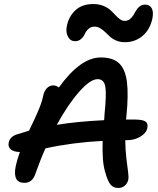

<svg xmlns="http://www.w3.org/2000/svg" viewBox="-20 -933 780 946"><path d="M350.1 -730Q326.7 -730 314.9 -752.2Q303.2 -774.4 309.1 -803.2Q317.4 -849.6 350.3 -881.3Q383.3 -913.1 439.9 -913.1Q466.8 -913.1 488.3 -904.5Q509.8 -896 523.2 -883.8Q536.6 -871.6 547.9 -859.4Q559.1 -847.2 570.6 -838.6Q582 -830.1 594.2 -830.1Q608.9 -830.1 619.6 -838.4Q630.4 -846.7 637.2 -858.4Q644 -870.1 650.9 -881.8Q657.7 -893.6 668.7 -901.9Q679.7 -910.2 694.8 -910.2Q717.3 -910.2 727.3 -892.6Q737.3 -875 731 -842.8Q719.7 -788.1 683.1 -756.6Q646.5 -725.1 594.2 -725.1Q571.8 -725.1 553.2 -732.9Q534.7 -740.7 522.2 -752.2Q509.8 -763.7 498.3 -774.9Q486.8 -786.1 473.4 -793.9Q460 -801.8 444.8 -801.8Q427.7 -801.8 415.8 -790.5Q403.8 -779.3 397.9 -765.9Q392.1 -752.4 379.9 -741.2Q367.7 -730 350.1 -730ZM562 -6.8Q537.6 -6.8 523.7 -24.7Q509.8 -42.5 498 -85.9Q482.4 -135.7 485.8 -238.8Q336.4 -231 204.1 -202.1Q180.7 -150.9 154.8 -78.1Q140.6 -32.2 100.1 -32.2Q41.5 -32.2 57.1 -112.8Q64.5 -147.9 78.1 -184.1Q46.9 -184.6 32.7 -197.3Q18.6 -210 22.9 -230Q28.8 -260.3 64 -271Q115.7 -286.6 123 -289.1Q125 -293.5 132.3 -308.6Q139.6 -323.7 142.1 -328.9Q144.5 -334 150.9 -347.7Q157.2 -361.3 159.9 -367.7Q162.6 -374 167.7 -385.5Q172.9 -397 175.5 -404.5Q178.2 -412.1 181.9 -421.9Q185.5 -431.6 187.7 -440.2Q189.9 -448.7 191.9 -457Q196.3 -482.4 210 -497.3Q223.6 -512.2 242.2 -512.2Q256.8 -512.2 270 -502Q376.5 -649.9 476.1 -649.9Q536.6 -649.9 567.1 -620.8Q597.7 -591.8 605.5 -528.3Q613.3 -464.8 603 -363.8Q602.5 -360.4 602.1 -353.8Q601.6 -347.2 601.1 -344.2H638.2Q681.6 -344.2 696 -334.7Q710.4 -325.2 706.1 -303.2Q701.7 -278.3 672.6 -260.3Q643.6 -242.2 604 -242.2H597.2Q597.7 -194.3 602.8 -151.4Q607.9 -108.4 611.3 -84.7Q614.7 -61 611.8 -46.9Q607.4 -28.3 594 -17.6Q580.6 -6.8 562 -6.8ZM460.9 -543Q425.3 -543 370.6 -481.4Q315.9 -419.9 259.8 -317.9Q359.4 -334.5 493.2 -340.8Q493.2 -351.6 495.1 -371.1Q505.4 -470.7 498.8 -506.8Q492.2 -543 460.9 -543Z"/></svg>

Font: Shantell Sans Irregular
Style: Italic
Weight: 500
Italic angle: -11.31°
Designer: Stephen Nixon, Anya Danilova, Shantell Martin
Foundry: Arrow Type
Version: Version 1.006;[9816181b4]